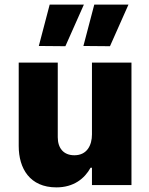

<svg xmlns="http://www.w3.org/2000/svg" viewBox="-20 -801 645 831"><path d="M343 -781H195L148 -602L263 -601ZM536 -781H388L341 -602L456 -601ZM224 10C299 10 346 -28 372 -75H378V0H549V-530H378V-219C378 -173 357 -129 302 -129C254 -129 230 -161 230 -207V-530H61V-169C61 -72 109 10 224 10Z"/></svg>

Font: Be Vietnam Pro ExtraBold
Style: Regular
Weight: 800
Designer: Lam Bao, Tony Le, Vietanh Nguyen
Foundry: Yellow Type Foundry
Version: Version 1.002